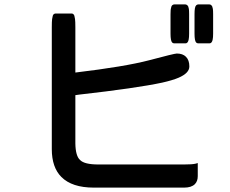

<svg xmlns="http://www.w3.org/2000/svg" viewBox="-20 -813 1040 867"><path d="M750 -749Q750 -763.7 750.7 -768.8Q751.5 -773.9 752 -775.4Q753.4 -785.2 757.6 -789.1Q761.7 -793 766.6 -793H817.4Q822.3 -792.5 826.2 -789.1Q828.6 -786.6 830.1 -783.4Q831.5 -780.3 832.8 -772.9Q834 -765.6 834 -749V-661.1Q834 -644.5 832 -634.8Q829.6 -621.6 822.3 -618.2Q819.8 -617.2 817.4 -617.2H766.6Q761.7 -617.2 757.3 -621.1Q750 -628.9 750 -661.1ZM858.4 -749Q858.4 -765.6 860.1 -775.4Q861.8 -785.2 866 -789.1Q870.1 -793 875 -793H925.8Q930.7 -793 933.8 -789.8Q937 -786.6 938.5 -783.4Q939.9 -780.3 941.2 -772.9Q942.4 -765.6 942.4 -749V-661.1Q942.4 -644.5 940.4 -634.8Q938 -621.6 930.7 -618.2Q928.2 -617.2 925.8 -617.2H875Q870.1 -617.2 865.7 -621.1Q858.4 -628.9 858.4 -661.1ZM213.9 -689.5Q213.9 -716.3 215.3 -726.6Q216.8 -736.8 218.3 -741.5Q219.7 -746.1 221.7 -748Q226.1 -752 230.5 -752H303.7Q308.1 -752 311.3 -749Q314.5 -746.1 315.9 -741.5Q317.4 -736.8 318.8 -726.6Q320.3 -716.3 320.3 -689.5V-485.4Q544.4 -512.2 653.8 -541Q767.6 -571.3 778.3 -571.3Q805.2 -571.3 819.8 -556.6Q835 -541.5 835 -512.7Q835 -482.9 786.1 -461.9Q758.3 -450.2 712.4 -439.9Q596.2 -415 336.9 -385.7L320.3 -383.3V-165Q321.3 -107.9 341.8 -90.3Q361.3 -70.3 423.8 -70.3H811.5Q847.7 -70.3 862.3 -73.7L873 -76.7V-17.6Q873 5.4 859.9 18.6Q844.2 34.2 811.5 34.2H405.3Q404.3 34.2 403.3 34.2Q305.2 34.2 257.3 -13.7Q213.9 -57.1 213.9 -139.6Q213.9 -144 213.9 -148.4Z"/></svg>

Font: YuPearl-SemiBold
Style: SemiBold
Weight: 600
Designer: Max Yao
Foundry: Max-Everyday
Version: Version 1.011; ttfautohint (v1.8.3)